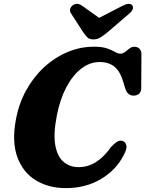

<svg xmlns="http://www.w3.org/2000/svg" viewBox="-20 -955 748 989"><path d="M614.5 -228Q626.5 -223 630.8 -205.8Q635 -188.5 617.5 -156.5Q579.5 -80.5 500.8 -33.2Q422 14 319.5 14Q230 14 164 -26.5Q98 -67 69.2 -146Q40.5 -225 62 -339.5Q77 -421 114.5 -489.2Q152 -557.5 206.5 -608Q261 -658.5 327 -686.5Q393 -714.5 465 -714.5Q507 -714.5 532 -705.5Q557 -696.5 572.5 -687.5Q588 -678.5 600 -678.5Q612.5 -678.5 623.8 -687.2Q635 -696 646.5 -705Q658 -714 672.5 -714Q688 -714 698.2 -704.2Q708.5 -694.5 708.5 -676.5L707.5 -500Q707 -480.5 695.8 -471.5Q684.5 -462.5 668 -462.5Q637 -462.5 625.5 -498L615.5 -531Q599.5 -587 569.8 -611.2Q540 -635.5 493 -635.5Q442.5 -635.5 398.2 -601.2Q354 -567 321.5 -505.2Q289 -443.5 273 -361Q254 -264.5 265 -205.8Q276 -147 308.2 -120.5Q340.5 -94 385.5 -94Q479.5 -94 552 -198Q571 -218.5 585.5 -226.2Q600 -234 614.5 -228ZM534 -789Q513.5 -772.5 497.5 -762.2Q481.5 -752 461.5 -752Q441 -752 430.5 -762.2Q420 -772.5 408.5 -789L346.5 -885Q337.5 -898 341.8 -909.8Q346 -921.5 355 -928Q377.5 -943.5 403.5 -925L490.5 -863L611 -925Q647 -943.5 661 -928Q666.5 -921.5 664 -909.8Q661.5 -898 646 -885Z"/></svg>

Font: Fraunces 9pt S050
Style: Bold Italic
Weight: 700
Italic angle: -16°
Version: Version 1.000; ttfautohint (v1.8.3)